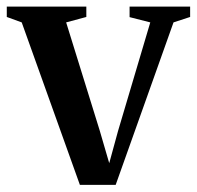

<svg xmlns="http://www.w3.org/2000/svg" viewBox="-31 -542 580 566"><path d="M204.5 3 33 -476 -11 -492V-522.5H223.5V-492L164 -476L263 -157L291 -61L317 -156L412 -476L351 -491.5V-522.5H529.5V-492L480.5 -476L310 3Z"/></svg>

Font: Merriweather 96pt SemiBold
Style: Regular
Weight: 600
Version: Version 2.100